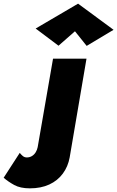

<svg xmlns="http://www.w3.org/2000/svg" viewBox="-191 -781 641 1050"><path d="M-83 55 -171 191Q-147 212 -113.5 230.5Q-80 249 -28 249Q33 249 78.5 228Q124 207 152.5 168.5Q181 130 190 80L282 -460H99L15 24Q12 39 4 52Q-4 65 -16.5 72.5Q-29 80 -44 80Q-57 80 -66 72.5Q-75 65 -83 55ZM219 -610 283 -530 430 -618 236 -761 4 -625 129 -531Z"/></svg>

Font: Jost Black
Style: Italic
Weight: 900
Italic angle: -5°
Version: Version 3.710